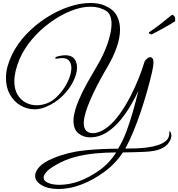

<svg xmlns="http://www.w3.org/2000/svg" viewBox="-20 -866 1193 1286"><path d="M372 400Q302 400 258.5 374Q215 348 215 311Q215 284 243.5 252Q272 220 336 194Q434 153 544 141.5Q654 130 771 130Q802 80 826.5 15Q851 -50 871 -121Q891 -192 907 -259Q889 -218 859 -166Q829 -114 790 -65.5Q751 -17 704 15Q646 54 584 54Q538 54 505 27Q472 0 472 -58Q472 -64 472.5 -71Q473 -78 474 -85Q482 -135 506.5 -193Q531 -251 562.5 -307.5Q594 -364 621 -409Q653 -461 677 -515Q701 -569 714 -619Q727 -669 727 -707Q727 -736 718.5 -758.5Q710 -781 691 -793Q647 -821 587 -821Q523 -821 452 -792Q381 -763 313.5 -713.5Q246 -664 193 -601Q140 -538 111 -470Q93 -427 84.5 -390Q76 -353 76 -322Q76 -268 97 -232.5Q118 -197 152 -179Q186 -161 225 -161Q257 -161 289 -172Q324 -184 354.5 -212Q385 -240 408.5 -275Q432 -310 445 -346Q458 -382 458 -411Q458 -440 443.5 -458.5Q429 -477 396 -477Q384 -477 370 -474Q366 -473 363 -473Q360 -473 358 -473Q349 -473 349 -477Q349 -479 355 -483.5Q361 -488 368 -489Q397 -496 417 -496Q458 -496 477 -473Q496 -450 496 -414Q496 -372 470.5 -320.5Q445 -269 398 -222.5Q351 -176 285 -149Q249 -134 211 -134Q161 -134 117.5 -159.5Q74 -185 47 -232Q20 -279 20 -343Q20 -382 30 -419.5Q40 -457 59 -497Q96 -574 157 -637.5Q218 -701 291.5 -748Q365 -795 441 -820.5Q517 -846 584 -846Q613 -846 639 -841.5Q665 -837 687 -826Q740 -803 762 -761.5Q784 -720 784 -669Q784 -612 761 -547.5Q738 -483 702 -422Q668 -365 635.5 -303Q603 -241 579 -183Q555 -125 545 -79Q543 -69 542 -59Q541 -49 541 -41Q541 -6 558 10Q575 26 601 26Q643 26 690 -7Q727 -33 761.5 -76Q796 -119 826 -170.5Q856 -222 880 -274.5Q904 -327 921 -373Q938 -419 947 -450Q949 -459 962 -471Q975 -483 987 -483Q995 -483 1001.5 -475Q1008 -467 1008 -447Q1008 -427 999 -386Q986 -328 966.5 -259Q947 -190 923 -118.5Q899 -47 872.5 17Q846 81 819 129Q847 129 885.5 128Q924 127 964 122Q1004 117 1038 106Q1072 95 1093 76Q1114 57 1114 28V22Q1114 13 1117 13Q1121 13 1126 29Q1127 32 1127.5 35Q1128 38 1128 42Q1128 63 1110.5 89.5Q1093 116 1052 133Q1015 148 947.5 151Q880 154 803 155Q753 231 677.5 286Q602 341 525 370Q483 386 444.5 393Q406 400 372 400ZM379 372Q408 372 442 366Q476 360 509 348Q577 323 644.5 275.5Q712 228 758 155Q690 155 620 161.5Q550 168 483 185.5Q416 203 356 238Q311 263 291.5 285Q272 307 272 324Q272 346 302.5 359Q333 372 379 372ZM995 -635Q988 -637 982.5 -639.5Q977 -642 977 -649Q1016 -675 1056 -706Q1096 -737 1132 -767Q1140 -767 1147.5 -758Q1155 -749 1153 -724Q1143 -717 1121.5 -704Q1100 -691 1075 -677.5Q1050 -664 1028.5 -652.5Q1007 -641 995 -635Z"/></svg>

Font: Great Vibes
Style: Regular
Weight: 400
Designer: Robert E. Leuschke, Viktoriya Grabowska, Viviana Monsalve, Eben Sorkin
Foundry: Robert E. Leuschke
Version: Version 1.103; ttfautohint (v1.8.4.7-5d5b)